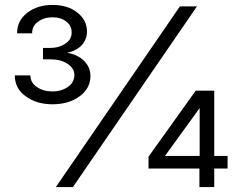

<svg xmlns="http://www.w3.org/2000/svg" viewBox="-20 -755 973 777"><path d="M777 -729 275 2H206L708 -729ZM772 -388H847V-124H901V-73H847V2H787V-73H581V-121ZM789 -319 647 -123V-124H788V-319ZM83 -366Q40 -397 40 -450H103Q103 -421 129 -403Q155 -385 192 -385Q229 -385 256 -404Q281 -423 281 -451Q281 -479 253 -497Q226 -515 182 -515H154V-561H182Q220 -561 245 -579Q270 -595 270 -624Q270 -651 249 -667Q227 -685 192 -685Q158 -685 134 -667Q110 -651 110 -620H49Q49 -671 90 -703Q131 -735 192 -735Q255 -735 293 -704Q332 -674 332 -627Q332 -595 309 -570Q284 -547 249 -541V-542Q293 -535 320 -509Q346 -483 346 -447Q346 -398 303 -366Q260 -333 192 -333Q127 -333 83 -366Z"/></svg>

Font: Sinter Normal
Style: Regular
Weight: 350
Foundry: Adobe & rsms
Version: Version 1.000